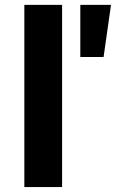

<svg xmlns="http://www.w3.org/2000/svg" viewBox="-20 -762 472 782"><path d="M79.1 -742.2H232.9V0H79.1ZM307.1 -742.2H432.1L401.9 -529.8H307.1Z"/></svg>

Font: Montserrat-SemiBold
Style: Regular
Weight: 600
Designer: Julieta Ulanovsky
Foundry: Julieta Ulanovsky
Version: Version 6.001